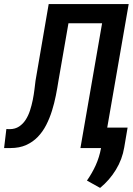

<svg xmlns="http://www.w3.org/2000/svg" viewBox="-48 -731 655 948"><path d="M587.4 -710.9 463.9 0H349.1L456.1 -616.2H290L240.7 -332.5Q235.4 -297.9 227.8 -259.5Q220.2 -221.2 208.7 -184.3Q197.3 -147.5 180.2 -114Q163.1 -80.6 138.7 -55.2Q114.3 -29.8 81.1 -14.9Q47.9 0 3.9 0H-27.8L-16.6 -93.8L1 -93.3Q27.3 -93.8 46.4 -106.4Q65.4 -119.1 78.6 -139.4Q91.8 -159.7 100.1 -185.3Q108.4 -210.9 113.8 -237.5Q119.1 -264.2 122.1 -289.1Q125 -314 127.4 -332.5L192.4 -710.9ZM565.4 -3.4Q555.7 55.7 524.2 107.2Q492.7 158.7 446.3 196.8L381.3 160.6Q407.2 123.5 424.8 84.5Q442.4 45.4 450.7 1L468.3 -101.1H582Z"/></svg>

Font: Roboto Mono Medium
Style: Italic
Weight: 500
Designer: Google
Version: Version 2.000985; 2015; ttfautohint (v1.3)